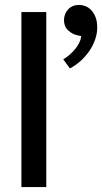

<svg xmlns="http://www.w3.org/2000/svg" viewBox="-20 -760 415 780"><path d="M67 0V-711H168V0ZM293 -617Q274 -621 257 -636.5Q240 -652 240 -678Q240 -703 256.5 -721.5Q273 -740 302 -740Q314 -740 327 -735Q340 -730 350.5 -719Q361 -708 368 -690.5Q375 -673 375 -648Q375 -624 366.5 -599.5Q358 -575 343 -553Q328 -531 307.5 -512.5Q287 -494 264 -482L237 -519Q264 -535 285.5 -561Q307 -587 310 -613Z"/></svg>

Font: Mukta Malar Medium
Style: Regular
Weight: 500
Designer: Aadarsh Rajan, Girish Dalvi, Yashodeep Gholap
Foundry: Ek Type
Version: Version 2.538;PS 1.000;hotconv 16.6.51;makeotf.lib2.5.65220;